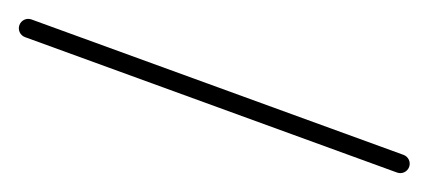

<svg xmlns="http://www.w3.org/2000/svg" viewBox="-26 -153 683 306"><g transform="rotate(20 315.5 0.0)"><path d="M0 -15C-8.3 -15 -15 -8.3 -15 0C-15 8.3 -8.3 15 0 15C210.3 15 420.7 15 631 15C639.3 15 646 8.3 646 0C646 -8.3 639.3 -15 631 -15C420.7 -15 210.3 -15 0 -15Z"/></g></svg>

Font: FRB American Cursive Just Baseline
Style: Italic
Weight: 400
Italic angle: -25°
Version: Version 2.0;Modular Font Editor K font №1